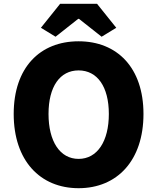

<svg xmlns="http://www.w3.org/2000/svg" viewBox="-20 -975 826 1009"><path d="M393 14C596 14 734 -132 734 -376C734 -619 596 -758 393 -758C190 -758 52 -620 52 -376C52 -132 190 14 393 14ZM393 -140C295 -140 235 -232 235 -376C235 -520 295 -605 393 -605C491 -605 552 -520 552 -376C552 -232 491 -140 393 -140ZM272 -782 391 -876H395L514 -782L591 -829L490 -955H296L195 -829Z"/></svg>

Font: Noto Sans TC Black
Style: Regular
Weight: 900
Designer: Ryoko NISHIZUKA 西塚涼子 (kana, bopomofo & ideographs); Paul D. Hunt (Latin, Greek & Cyrillic); Sandoll Communications 산돌커뮤니
Foundry: Adobe
Version: Version 2.004;hotconv 1.0.118;makeotfexe 2.5.65603